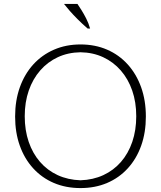

<svg xmlns="http://www.w3.org/2000/svg" viewBox="-20 -953 820 978"><path d="M390 5Q315.5 5 254.2 -21.1Q193 -47.3 148.8 -95.9Q104.5 -144.5 80.8 -211.2Q57 -277.9 57 -359.5Q57 -441.1 81 -508.3Q105 -575.5 149.2 -624.4Q193.5 -673.2 254.8 -699.9Q316 -726.6 390 -726.6Q464.5 -726.6 525.5 -700.1Q586.5 -673.7 630.8 -624.6Q675 -575.5 699 -508.3Q723 -441.1 723 -359.5Q723 -277.9 699.2 -211.2Q675.5 -144.5 631.2 -95.9Q587 -47.3 525.8 -21.1Q464.5 5 390 5ZM390 -34.7Q454 -36.8 506.2 -60.9Q558.5 -85.1 596 -128.1Q633.5 -171.2 653.8 -230.4Q674 -289.5 674 -361Q674 -432.5 653.5 -491.7Q633 -550.8 595.2 -594.1Q557.5 -637.4 505.5 -661.6Q453.5 -685.8 390 -686.8Q326.5 -685.8 274.5 -661.6Q222.5 -637.4 184.8 -594.1Q147 -550.8 126.5 -491.7Q106 -432.5 106 -361Q106 -289.5 126.2 -230.4Q146.5 -171.2 184 -128.1Q221.5 -85.1 273.8 -60.9Q326 -36.8 390 -34.7ZM426.5 -807.5Q398.5 -832 375.5 -855Q352.5 -878 335 -898Q317.5 -918 306 -933H374.5Q382.5 -921 394.8 -901.8Q407 -882.5 419.2 -858.5Q431.5 -834.5 439 -807.5Z"/></svg>

Font: Russolo 10pt ExtraLight
Style: Regular
Weight: 200
Designer: Micah Stupak-Hahn
Version: Version 1.000